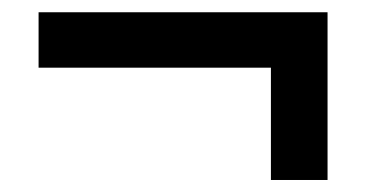

<svg xmlns="http://www.w3.org/2000/svg" viewBox="-20 -427 606 318"><path d="M522.5 -406.7V-128.9H428.7V-314.9H43.9V-406.7Z"/></svg>

Font: Lycee Sans SemiBold
Style: Regular
Weight: 600
Designer: Justin Alvin
Foundry: Alkove Design
Version: Version 1.030